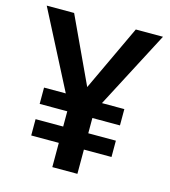

<svg xmlns="http://www.w3.org/2000/svg" viewBox="-107 -800 786 887"><g transform="rotate(15 286.0 -357.0)"><path d="M285 -399 433 -714H563L370 -345H477V-267H345V-194H477V-116H345V0H225V-116H93V-194H225V-267H93V-345H197L7 -714H138Z"/></g></svg>

Font: Noto Sans Medefaidrin SemiBold
Style: Regular
Weight: 600
Designer: Dalton Maag Ltd
Foundry: Dalton Maag Ltd
Version: Version 1.002; ttfautohint (v1.8.4.7-5d5b)